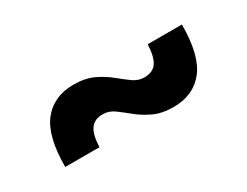

<svg xmlns="http://www.w3.org/2000/svg" viewBox="-34 -507 638 496"><g transform="rotate(-30 285.0 -259.0)"><path d="M63 -175.5Q63 -266.5 95.5 -307.8Q128 -349 187.5 -349Q222 -349 246.2 -337.5Q270.5 -326 288.5 -311.2Q306.5 -296.5 322.2 -285Q338 -273.5 356 -273.5Q381.5 -273.5 393 -290Q404.5 -306.5 406 -343.5H508Q508 -252 475.5 -210.8Q443 -169.5 383.5 -169.5Q349 -169.5 324.8 -181Q300.5 -192.5 282.5 -207.2Q264.5 -222 248.8 -233.5Q233 -245 215 -245Q189.5 -245 178 -228.5Q166.5 -212 165 -175.5Z"/></g></svg>

Font: Newsreader Caption SemiBold
Style: Regular
Weight: 600
Designer: Hugues Gentile
Foundry: Production Type
Version: Version 1.001